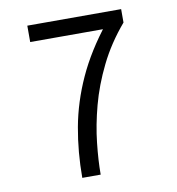

<svg xmlns="http://www.w3.org/2000/svg" viewBox="-79 -771 775 843"><g transform="rotate(-10 308.0 -350.0)"><path d="M220.2 0Q220.2 -114.8 239.9 -223.1Q259.6 -331.4 307.8 -437.2Q356 -543.1 441.5 -651L462 -627H98.5V-700H516.8V-640.2Q449.2 -560.8 406.9 -474.6Q364.5 -388.5 341.8 -303.2Q319.1 -218 310.7 -140.4Q302.2 -62.9 302.2 0Z"/></g></svg>

Font: Overpass Mono Light
Style: Regular
Weight: 300
Monospace: yes
Designer: Delve Withrington, Dave Bailey
Foundry: Delve Fonts LLC
Version: Version 4.000